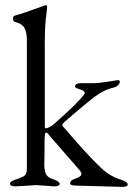

<svg xmlns="http://www.w3.org/2000/svg" viewBox="-20 -725 519 750"><path d="M479 -5Q479 5 459 5L277 0Q254 0 254 -9Q254 -21 276 -28Q298 -35 298 -46Q298 -52 291 -60L165 -205Q163 -207 161 -207Q155 -207 155 -193Q154 -186 154 -171.5Q154 -157 154 -134Q154 -120 153.5 -107Q153 -94 153 -83Q153 -60 159.5 -45.5Q166 -31 190 -24Q213 -16 213 -7Q213 3 190 3Q190 3 172.5 1.5Q155 0 120 -2Q120 -2 100.5 -0.5Q81 1 42 3Q19 3 19 -7Q19 -16 37 -22Q55 -28 70 -35Q85 -42 85 -65V-566Q85 -601 74.5 -617.5Q64 -634 39 -639Q31 -641 31 -652Q31 -663 38 -664Q53 -668 82.5 -678Q112 -688 156 -704H157L158 -705Q164 -705 164 -699Q164 -695 163.5 -689.5Q163 -684 162 -676Q158 -648 156.5 -619.5Q155 -591 155 -562V-231Q155 -224 159 -224Q172 -224 196 -245Q241 -285 269.5 -313Q298 -341 310 -358Q311 -359 311 -361Q311 -372 285 -378Q273 -383 273 -386Q273 -400 295 -400H344Q365 -400 401 -406Q437 -412 440 -412Q448 -412 448 -406Q448 -399 441.5 -392.5Q435 -386 428 -384Q414 -381 398.5 -375Q383 -369 367 -359Q351 -349 317 -321Q283 -293 230 -247Q219 -238 227 -230Q251 -202 280.5 -168.5Q310 -135 336 -108Q362 -81 374 -70Q410 -35 456 -22Q479 -14 479 -5Z"/></svg>

Font: Benne
Style: Regular
Weight: 400
Designer: John-Daniel Harrington
Version: Version 1.001